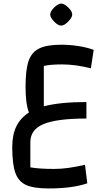

<svg xmlns="http://www.w3.org/2000/svg" viewBox="-20 -733 616 1082"><path d="M227 -361V-134Q320 -158 467 -158V-65Q301 -65 226 -34Q151 -3 151 68V210Q199 219 285 219Q324 219 363.5 213.5Q403 208 459 196L472 300Q388 329 254 329Q170 329 127 309.5Q84 290 66.5 241Q49 192 49 96Q49 27 72 -20.5Q95 -68 143 -99Q124 -147 124 -244Q124 -339 141 -389Q158 -439 201 -460Q244 -481 326 -481Q373 -481 421.5 -473.5Q470 -466 508 -452L492 -348Q405 -370 330 -370Q260 -370 227 -361ZM263 -651Q263 -669 285 -690.5Q307 -712 325 -713Q343 -712 365 -690.5Q387 -669 387 -651Q387 -634 364 -611Q341 -588 325 -589Q308 -588 285.5 -611Q263 -634 263 -651Z"/></svg>

Font: Changa Medium
Style: Regular
Weight: 500
Designer: Eduardo Rodriguez Tunni
Foundry: Eduardo Rodriguez Tunni
Version: Version 2.002; ttfautohint (v1.5) -l 8 -r 50 -G 150 -x 14 -H